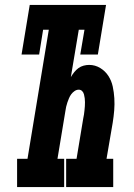

<svg xmlns="http://www.w3.org/2000/svg" viewBox="-20 -755 540 775"><path d="M49 0V-114H91L177 -635H154L138 -535H67L100 -735H408L375 -535H304L321 -635H298L266 -444Q272 -454 279.5 -463.5Q287 -473 296.5 -480Q306 -487 317.5 -490Q329 -493 340 -493Q364 -493 384.5 -480.5Q405 -468 417.5 -448.5Q430 -429 435 -406Q440 -383 441.5 -358.5Q443 -334 441 -309.5Q439 -285 435 -260L410 -114H437V0H247V-114H289L316 -277Q318 -285 319 -293Q320 -301 321 -309.5Q322 -318 322.5 -326Q323 -334 323 -342.5Q323 -351 322 -358.5Q321 -366 319 -374Q317 -382 311.5 -387.5Q306 -393 298 -393Q289 -393 281 -387.5Q273 -382 267.5 -374.5Q262 -367 258.5 -358.5Q255 -350 252 -341.5Q249 -333 247 -324Q245 -315 244 -307L212 -114H239V0Z"/></svg>

Font: Iosevka Slab Heavy
Style: Italic
Weight: 900
Italic angle: -9°
Monospace: yes
Designer: Belleve Invis
Foundry: Belleve Invis
Version: Version 11.1.0; ttfautohint (v1.8.3)